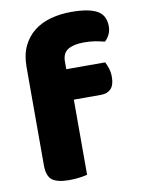

<svg xmlns="http://www.w3.org/2000/svg" viewBox="-80 -734 589 798"><g transform="rotate(-10 215.0 -335.5)"><path d="M215 -448H379Q385 -437 390.5 -420.5Q396 -404 396 -384Q396 -349 380.5 -333.5Q365 -318 339 -318H224V-1Q213 2 192.5 5Q172 8 148 8Q98 8 76 -8.5Q54 -25 54 -72V-486Q54 -537 71.5 -573.5Q89 -610 119 -633.5Q149 -657 189.5 -668Q230 -679 276 -679Q350 -679 385 -659.5Q420 -640 420 -593Q420 -573 411.5 -557Q403 -541 393 -533Q374 -538 353.5 -541.5Q333 -545 306 -545Q263 -545 239 -530.5Q215 -516 215 -480Z"/></g></svg>

Font: Baloo Bhai 2 ExtraBold
Style: Regular
Weight: 800
Designer: Supriya Tembe, Noopur Datye and Ek Type
Foundry: Ek Type
Version: Version 1.640;PS 1.000;hotconv 16.6.51;makeotf.lib2.5.65220;